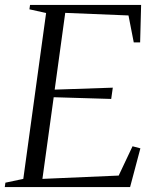

<svg xmlns="http://www.w3.org/2000/svg" viewBox="-32 -763 638 783"><path d="M-12.5 0 -10 -18 63 -33.5 156 -710 88 -725 90.5 -743H543.5L539.5 -590H513.5L492 -700L234 -710.5L191 -397.5L428 -405.5L421.5 -359.5L187 -366.5L141 -33.5L452 -47L508.5 -166.5L540.5 -158L498.5 0Z"/></svg>

Font: Merriweather 144pt Light
Style: Italic
Weight: 300
Italic angle: -7.8°
Version: Version 2.101